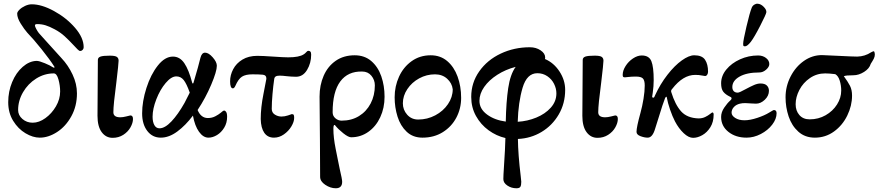

<svg xmlns="http://www.w3.org/2000/svg" viewBox="-20 -723 4704 1028"><path d="M24 -176Q24 -233 45 -283.5Q66 -334 101.5 -365Q137 -396 176 -397Q190 -397 220 -384.5Q250 -372 261 -364Q266 -360 270 -361Q274 -362 271 -366Q247 -404 203 -459Q159 -514 126 -548Q110 -566 91 -596.5Q72 -627 72 -650Q72 -659 84 -671Q96 -683 114.5 -691.5Q133 -700 150 -700Q203 -700 269 -664Q335 -628 381.5 -574.5Q428 -521 428 -470Q428 -462 422.5 -456Q417 -450 409 -450Q404 -450 395 -459Q386 -468 375 -480Q349 -508 326 -529Q303 -550 273 -566Q245 -581 224 -587.5Q203 -594 179 -594Q167 -594 167 -587Q167 -581 174 -568Q181 -555 188 -546L223 -507L309 -412Q345 -374 368.5 -324Q392 -274 392 -223Q392 -155 362 -100.5Q332 -46 285.5 -16Q239 14 193 14Q156 14 116.5 -9.5Q77 -33 50.5 -76Q24 -119 24 -176ZM302 -233Q302 -265 293 -297.5Q284 -330 268 -330Q218 -330 174 -302.5Q130 -275 103.5 -229.5Q77 -184 77 -134Q77 -106 100 -86Q123 -66 155 -66Q189 -66 223 -90.5Q257 -115 279.5 -153.5Q302 -192 302 -233Z M502 -103 504 -402Q504 -415 518 -420Q532 -425 568 -425Q596 -425 605.5 -418.5Q615 -412 615 -398Q615 -382 603 -282Q587 -162 587 -122Q587 -95 624 -95Q638 -95 655.5 -99.5Q673 -104 678 -105Q692 -105 692 -86Q692 -65 678.5 -41Q665 -17 640 -1Q615 15 583 15Q547 15 524.5 -15.5Q502 -46 502 -103Z M741 -116Q741 -180 764 -252Q787 -324 825 -372Q863 -420 906 -420Q943 -420 967 -384.5Q991 -349 1009 -280Q1010 -276 1012.5 -276Q1015 -276 1016 -280Q1044 -374 1053 -413Q1060 -441 1078 -441Q1097 -441 1119 -416Q1141 -391 1141 -371Q1141 -341 1111 -270Q1081 -199 1038 -134Q1056 -91 1093 -91Q1115 -91 1133 -100.5Q1151 -110 1161 -118.5Q1171 -127 1174 -129Q1178 -131 1181 -131Q1184 -131 1188 -127Q1196 -120 1196 -98Q1196 -65 1180.5 -39.5Q1165 -14 1142 0Q1119 14 1096 14Q1068 14 1045.5 -17.5Q1023 -49 1013 -104Q974 -52 929.5 -19Q885 14 841 14Q796 14 768.5 -22Q741 -58 741 -116ZM968 -172Q986 -207 996 -227Q979 -275 963.5 -294.5Q948 -314 924 -314Q897 -314 867 -278.5Q837 -243 817 -191.5Q797 -140 797 -98Q797 -70 806.5 -53Q816 -36 834 -36Q863 -36 898 -73Q933 -110 968 -172Z M1376 -86Q1376 -147 1390.5 -219.5Q1405 -292 1406 -300V-304Q1406 -321 1387 -323Q1367 -325 1332 -325Q1295 -325 1275.5 -312.5Q1256 -300 1240 -263Q1234 -250 1227 -250Q1212 -250 1212 -288Q1212 -321 1228.5 -352.5Q1245 -384 1278 -404Q1311 -424 1358 -424Q1384 -424 1442 -420Q1500 -416 1523 -416Q1582 -416 1606 -432Q1613 -436 1619.5 -443.5Q1626 -451 1630 -451Q1638 -451 1642 -446.5Q1646 -442 1646 -430Q1646 -385 1624 -348.5Q1602 -312 1565 -312Q1552 -312 1539 -313Q1526 -314 1516 -315Q1492 -318 1477 -318Q1463 -318 1456 -313.5Q1449 -309 1448 -298Q1443 -265 1439 -219.5Q1435 -174 1435 -140Q1435 -120 1451.5 -109.5Q1468 -99 1487 -99Q1504 -99 1522 -105Q1532 -108 1536.5 -110Q1541 -112 1542 -112Q1550 -112 1552.5 -108Q1555 -104 1555 -92Q1555 -71 1540 -46Q1525 -21 1500 -3.5Q1475 14 1447 14Q1413 14 1395 -12Q1377 -38 1376 -86Z M1694 224 1693 29Q1691 -133 1691 -206Q1691 -267 1713 -317.5Q1735 -368 1777.5 -397.5Q1820 -427 1879 -427Q1932 -427 1968 -396Q2004 -365 2021.5 -314.5Q2039 -264 2039 -205Q2039 -145 2016 -95.5Q1993 -46 1952 -17Q1911 12 1860 12Q1845 12 1818 -9.5Q1791 -31 1775 -51Q1774 -54 1771 -54Q1765 -54 1765 -33Q1765 13 1777 73Q1782 100 1789 133Q1796 166 1799 182Q1812 237 1812 250Q1812 285 1778 285Q1749 285 1721.5 266.5Q1694 248 1694 224ZM1987 -266Q1987 -295 1968.5 -317.5Q1950 -340 1919 -340Q1843 -342 1802 -287Q1761 -232 1761 -122Q1761 -102 1776 -89.5Q1791 -77 1809 -77Q1862 -77 1902 -101.5Q1942 -126 1964.5 -169Q1987 -212 1987 -266Z M2093 -202Q2093 -261 2116.5 -312.5Q2140 -364 2184 -395.5Q2228 -427 2286 -427Q2338 -427 2374.5 -396Q2411 -365 2430 -313Q2449 -261 2449 -199Q2449 -142 2423.5 -93.5Q2398 -45 2351 -15.5Q2304 14 2242 14Q2191 14 2157.5 -17.5Q2124 -49 2108.5 -98.5Q2093 -148 2093 -202ZM2404 -245Q2400 -278 2374 -301.5Q2348 -325 2309 -325Q2264 -325 2224.5 -303.5Q2185 -282 2161 -246Q2137 -210 2137 -170Q2137 -135 2160 -109Q2183 -83 2219 -83Q2268 -83 2310.5 -105.5Q2353 -128 2378.5 -165.5Q2404 -203 2404 -245Z M2675 236Q2675 218 2678 174Q2685 69 2686 16Q2638 5 2596 -25.5Q2554 -56 2528.5 -102Q2503 -148 2503 -204Q2503 -280 2546 -341Q2589 -402 2661 -436Q2733 -470 2817 -470Q2850 -470 2874.5 -453.5Q2899 -437 2899 -415Q2899 -410 2898 -407Q2945 -387 2975.5 -340.5Q3006 -294 3006 -242Q3006 -169 2971.5 -110Q2937 -51 2879.5 -16.5Q2822 18 2753 21Q2754 105 2768 220L2771 250Q2771 268 2766.5 276.5Q2762 285 2745 285Q2718 285 2696.5 270.5Q2675 256 2675 236ZM2741 -365Q2687 -351 2642.5 -322.5Q2598 -294 2572.5 -257.5Q2547 -221 2547 -183Q2547 -140 2587.5 -110Q2628 -80 2688 -72Q2690 -177 2701 -251Q2712 -325 2741 -365ZM2959 -223Q2959 -249 2946.5 -274Q2934 -299 2910.5 -315Q2887 -331 2857 -331Q2801 -331 2778 -253Q2755 -175 2752 -71Q2804 -74 2851.5 -93.5Q2899 -113 2929 -146.5Q2959 -180 2959 -223Z M3098 -103 3100 -402Q3100 -415 3114 -420Q3128 -425 3164 -425Q3192 -425 3201.5 -418.5Q3211 -412 3211 -398Q3211 -382 3199 -282Q3183 -162 3183 -122Q3183 -95 3220 -95Q3234 -95 3251.5 -99.5Q3269 -104 3274 -105Q3288 -105 3288 -86Q3288 -65 3274.5 -41Q3261 -17 3236 -1Q3211 15 3179 15Q3143 15 3120.5 -15.5Q3098 -46 3098 -103Z M3594 -73Q3580 -100 3567.5 -136.5Q3555 -173 3550 -202Q3550 -205 3547 -205Q3545 -205 3541 -198Q3530 -171 3505 -89L3488 -35Q3474 14 3448 14Q3430 14 3409 6Q3388 -2 3388 -17Q3388 -42 3409 -118Q3419 -154 3425.5 -194Q3432 -234 3432 -265Q3432 -293 3422 -303Q3412 -313 3385 -313Q3361 -313 3346 -311Q3331 -309 3326 -309Q3319 -309 3316.5 -311.5Q3314 -314 3314 -322Q3314 -345 3329.5 -369.5Q3345 -394 3369 -410Q3393 -426 3416 -426Q3455 -426 3467.5 -395.5Q3480 -365 3480 -294Q3480 -262 3475 -227L3472 -207Q3471 -204 3473 -202Q3475 -200 3477 -200Q3480 -200 3482 -202Q3484 -204 3487 -212Q3515 -273 3553.5 -322.5Q3592 -372 3630.5 -399.5Q3669 -427 3697 -427Q3739 -427 3755 -403Q3771 -379 3771 -339Q3771 -330 3766.5 -323Q3762 -316 3755 -316Q3750 -316 3736.5 -319Q3723 -322 3702 -322Q3637 -322 3579 -247Q3571 -239 3574 -230Q3595 -162 3627 -126.5Q3659 -91 3720 -89Q3740 -89 3755.5 -96.5Q3771 -104 3781.5 -112.5Q3792 -121 3793 -121Q3801 -121 3801 -110Q3801 -70 3783.5 -42Q3766 -14 3740.5 0.5Q3715 15 3691 15Q3667 15 3640.5 -10Q3614 -35 3594 -73Z M3841 -97Q3841 -122 3857.5 -146.5Q3874 -171 3890 -185Q3897 -191 3897 -196Q3897 -202 3889 -205Q3864 -217 3852.5 -232Q3841 -247 3841 -277Q3841 -317 3869 -351Q3897 -385 3942.5 -405.5Q3988 -426 4039 -426Q4064 -426 4081.5 -412.5Q4099 -399 4099 -380Q4099 -365 4082 -350Q4065 -335 4045 -335Q3979 -335 3940 -313Q3901 -291 3901 -257Q3901 -243 3908.5 -235Q3916 -227 3930 -227Q3939 -227 3971 -245Q3999 -260 4017.5 -268Q4036 -276 4052 -276Q4075 -276 4086 -265Q4097 -254 4097 -237Q4097 -210 4075 -189Q4053 -168 4028 -168L4005 -169Q3983 -171 3970 -171Q3954 -171 3942 -168Q3921 -163 3909 -149.5Q3897 -136 3897 -120Q3897 -104 3916.5 -91.5Q3936 -79 3966 -79Q3996 -79 4035 -92Q4074 -105 4098 -120Q4121 -134 4123 -134Q4138 -134 4138 -117Q4138 -86 4114.5 -55.5Q4091 -25 4053.5 -5.5Q4016 14 3977 14Q3919 14 3880 -17Q3841 -48 3841 -97ZM3959 -489Q3959 -505 3976.5 -580Q3994 -655 4005 -682Q4009 -692 4018.5 -698Q4028 -704 4037 -703Q4054 -702 4069.5 -686Q4085 -670 4083 -657Q4082 -647 4050.5 -585.5Q4019 -524 4000 -499Q3981 -475 3969 -475Q3962 -475 3960.5 -477.5Q3959 -480 3959 -489Z M4186 -202Q4186 -261 4213 -313.5Q4240 -366 4284.5 -397Q4329 -428 4381 -428Q4397 -428 4469 -424Q4547 -420 4570 -420Q4611 -421 4644 -443Q4650 -446 4653.5 -447.5Q4657 -449 4660 -448Q4664 -441 4664 -431Q4664 -420 4658.5 -409Q4653 -398 4642 -381Q4635 -356 4606.5 -338Q4578 -320 4549 -320Q4509 -320 4498 -315Q4520 -285 4531 -263.5Q4542 -242 4542 -211Q4542 -157 4516.5 -104.5Q4491 -52 4445.5 -19Q4400 14 4343 14Q4290 14 4254.5 -18Q4219 -50 4202.5 -99.5Q4186 -149 4186 -202ZM4484 -238Q4484 -266 4476 -291.5Q4468 -317 4452 -326Q4420 -330 4398 -330Q4353 -330 4316.5 -305Q4280 -280 4260 -241.5Q4240 -203 4240 -165Q4240 -130 4260 -107Q4280 -84 4315 -84Q4362 -84 4400.5 -106Q4439 -128 4461.5 -163.5Q4484 -199 4484 -238Z"/></svg>

Font: EB Garamond SemiBold
Style: Regular
Weight: 600
Designer: Georg Duffner and Octavio Pardo
Foundry: Georg Duffner
Version: Version 1.000